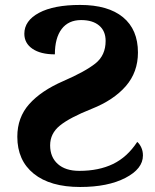

<svg xmlns="http://www.w3.org/2000/svg" viewBox="-20 -744 626 774"><path d="M49.8 -192.9Q49.8 -270.5 97.9 -324.5Q146 -378.4 234.9 -417Q323.7 -455.6 364.7 -488.3Q405.8 -521 405.8 -579.1Q405.8 -619.1 379.6 -641.1Q353.5 -663.1 307.1 -663.1Q255.9 -663.1 228.5 -627Q201.2 -590.8 201.2 -524.9Q143.6 -524.9 110.8 -547.4Q78.1 -569.8 78.1 -607.9Q78.1 -660.6 137.5 -692.4Q196.8 -724.1 303.2 -724.1Q415.5 -724.1 475.8 -674.6Q536.1 -625 536.1 -532.2Q536.1 -453.1 487.1 -396.7Q438 -340.3 349.6 -305.2Q261.2 -270 221.7 -238Q182.1 -206.1 182.1 -158.2Q182.1 -110.4 213.1 -82.8Q244.1 -55.2 299.8 -55.2Q378.4 -55.2 435.8 -83Q493.2 -110.8 533.2 -171.9Q542 -165 549.1 -150.4Q556.2 -135.7 556.2 -117.2Q556.2 -63.5 485.6 -26.9Q415 9.8 303.2 9.8Q182.6 9.8 116.2 -43.7Q49.8 -97.2 49.8 -192.9Z"/></svg>

Font: Droid Serif
Style: Bold
Weight: 700
Designer: Monotype Design team
Foundry: Monotype Imaging Inc.
Version: Version 1.03